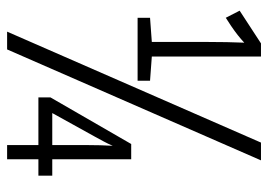

<svg xmlns="http://www.w3.org/2000/svg" viewBox="-127 -627 754 540"><g transform="rotate(90 250.0 -357.0)"><path d="M69 0 381 -714H431L119 0ZM30 -367V-402L98 -407V-564Q98 -619 100 -667Q81 -649 53 -630L30 -615L10 -654L102 -714H139V-407L207 -402V-367ZM388 0V-88H254V-122L385 -349H428V-127H474V-88H428V0ZM298 -127H388V-223Q388 -245 388.5 -261Q389 -277 390 -297Q384 -283 378 -272Q372 -261 365 -248Z"/></g></svg>

Font: Noto Sans Mono ExtraCondensed Light
Style: Regular
Weight: 300
Width: 2
Designer: Monotype Design Team
Foundry: Monotype Imaging Inc.
Version: Version 2.014; ttfautohint (v1.8.4.7-5d5b)